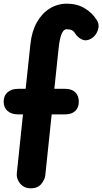

<svg xmlns="http://www.w3.org/2000/svg" viewBox="-26 -1024 556 1044"><path d="M142 0Q105 0 83.5 -26Q62 -52 65.5 -83L99 -402H73.5Q36.5 -402 15.2 -420.5Q-6 -439 -6 -471Q-6 -504 15.2 -522.5Q36.5 -541 73.5 -541H113.5L139.5 -785.5Q147 -854 174.5 -902.8Q202 -951.5 244.5 -977.8Q287 -1004 337.5 -1004Q392 -1004 433.2 -979.8Q474.5 -955.5 500 -915.5Q516.5 -889.5 505.8 -859Q495 -828.5 470 -814Q443.5 -798.5 420.2 -809.2Q397 -820 384 -840Q374.5 -856 363.5 -860.5Q352.5 -865 336 -865Q319.5 -865 309 -839.5Q298.5 -814 293 -763.5L269.5 -541H328Q363.5 -541 383 -522.5Q402.5 -504 402.5 -471Q402.5 -439 383 -420.5Q363.5 -402 328 -402H255L220.5 -73Q218 -47.5 198.5 -23.8Q179 0 142 0Z"/></svg>

Font: Edu SA Hand
Style: Bold
Weight: 700
Designer: Tina and Corey Anderson, Eben Sorkin, Mirko Velimirovic
Foundry: Google for Education
Version: Version 2.000